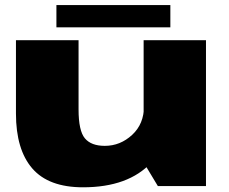

<svg xmlns="http://www.w3.org/2000/svg" viewBox="-20 -752 924 776"><path d="M618 0H812.5V-589.5H560.5V-95.5ZM297.5 -589.5H44.5V-293Q44.5 -147.5 110.5 -71.2Q176.5 5 315.5 5Q499 5 592 -95.5Q685 -196 685 -267.5L562 -323.5Q562 -251 514 -206.8Q466 -162.5 403.5 -162.5Q348.5 -162.5 323 -193Q297.5 -223.5 297.5 -310ZM208 -641.5H668.5V-731.5H208Z"/></svg>

Font: Anybody Expanded Black
Style: Regular
Weight: 900
Width: 7
Designer: Tyler Finck
Foundry: Etcetera Type Company
Version: Version 1.113;gftools[0.9.25]